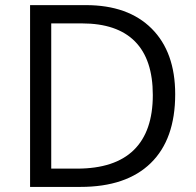

<svg xmlns="http://www.w3.org/2000/svg" viewBox="-20 -734 769 754"><path d="M668 -363.8Q668 -187 572 -93.5Q476.1 0 295.9 0H98.1V-713.9H316.9Q483.4 -713.9 575.7 -621.6Q668 -529.3 668 -363.8ZM580.1 -360.8Q580.1 -500.5 510 -571.3Q439.9 -642.1 301.8 -642.1H181.2V-71.8H282.2Q430.7 -71.8 505.4 -144.8Q580.1 -217.8 580.1 -360.8Z"/></svg>

Font: Samim FD
Style: FD
Weight: 400
Foundry: DejaVu fonts team - Redesigned by Saber Rastikerdar
Version: Version 4.0.5